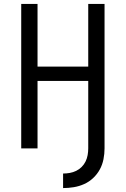

<svg xmlns="http://www.w3.org/2000/svg" viewBox="-20 -755 640 977"><path d="M301 202V128Q318 128 335 125Q352 122 367.5 114.5Q383 107 395.5 94.5Q408 82 415.5 66.5Q423 51 426 34Q429 17 429 0V-343H171V0H88V-735H171V-416H429V-735H512V0Q512 28 506.5 55.5Q501 83 488 107Q475 131 454.5 150.5Q434 170 408.5 181.5Q383 193 355.5 197.5Q328 202 301 202Z"/></svg>

Font: Bmono
Style: Regular
Weight: 400
Monospace: yes
Designer: Belleve Invis
Foundry: Belleve Invis
Version: Version 11.2.2; ttfautohint (v1.8.2)